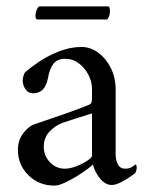

<svg xmlns="http://www.w3.org/2000/svg" viewBox="-20 -573 460 601"><path d="M315 -512Q293 -512 255 -512Q217 -512 175 -512Q133 -512 96 -512Q91 -514 91 -523Q91 -532 94.5 -541Q98 -550 102 -553Q145 -553 178 -553Q211 -553 244.5 -553Q278 -553 320 -553Q325 -549 324 -534.5Q323 -520 315 -512ZM235 -426Q263 -426 287.5 -408Q312 -390 327 -360Q342 -330 342 -292V-91Q342 -72 349 -58.5Q356 -45 372 -45Q386 -45 394 -51Q402 -57 404 -58Q406 -58 407 -55Q408 -52 408 -50Q408 -39 403 -31Q397 -26 383.5 -17Q370 -8 355.5 -1Q341 6 330 6Q309 6 292.5 -15Q276 -36 271 -58Q267 -54 252.5 -43Q238 -32 219 -20.5Q200 -9 181.5 -0.5Q163 8 150 8Q102 8 69 -24.5Q36 -57 36 -104Q36 -134 52.5 -155.5Q69 -177 85 -183Q113 -193 147.5 -204.5Q182 -216 212 -227Q242 -238 256 -244Q264 -247 266 -251.5Q268 -256 268 -269V-295Q268 -317 257 -338.5Q246 -360 227 -374.5Q208 -389 184 -389Q159 -389 147 -373Q135 -357 130 -328Q121 -281 84 -281Q68 -281 59.5 -294Q51 -307 51 -322Q51 -325 53 -333.5Q55 -342 58 -346Q73 -360 101 -379Q129 -398 164.5 -412Q200 -426 235 -426ZM183 -45Q200 -45 220 -53Q240 -61 254 -70.5Q268 -80 268 -85V-218Q249 -212 220 -203Q191 -194 177 -189Q151 -179 134 -160Q117 -141 117 -113Q117 -86 136 -65.5Q155 -45 183 -45Z"/></svg>

Font: Amiri
Style: Regular
Weight: 400
Designer: Khaled Hosny
Version: Version 0.114